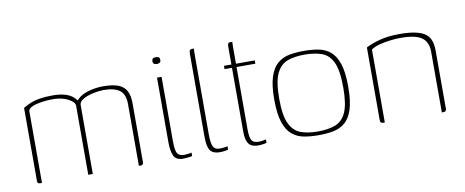

<svg xmlns="http://www.w3.org/2000/svg" viewBox="-51 -708 2215 915"><g transform="rotate(-10 1056.0 -250.0)"><path d="M84 0Q75 0 72 -3Q69 -6 69 -14V-367Q73 -369 82.5 -374.5Q92 -380 108 -386.5Q124 -393 150 -397.5Q176 -402 213 -402Q243 -402 266 -396.5Q289 -391 305 -379.5Q321 -368 331 -351H322Q330 -363 343.5 -373Q357 -383 375.5 -389.5Q394 -396 415 -399.5Q436 -403 457 -403Q505 -403 532 -392Q559 -381 570.5 -358Q582 -335 582 -299V-14Q582 -7 579 -3.5Q576 0 569 0H560Q560 -75 560 -149.5Q560 -224 560 -299Q560 -346 534.5 -365.5Q509 -385 458 -385Q434 -385 406 -379Q378 -373 357.5 -361.5Q337 -350 337 -334V0H315V-334Q315 -352 284.5 -368Q254 -384 211 -384Q183 -384 156.5 -380Q130 -376 112 -368.5Q94 -361 91 -349V0Z M773 3Q739 3 728.5 -21Q718 -45 718 -86V-399H740V-89Q740 -43 749 -28.5Q758 -14 782 -14Q787 -14 800.5 -15.5Q814 -17 818 -19V-2Q815 -1 808 0Q801 1 792 2Q783 3 773 3ZM729 -463Q723 -463 716.5 -466Q710 -469 710 -479Q710 -490 715.5 -493Q721 -496 728 -496Q736 -496 742 -493.5Q748 -491 748 -479Q748 -469 741.5 -466Q735 -463 729 -463Z M950 3Q919 3 905.5 -15.5Q892 -34 892 -82V-484Q892 -490 893 -495Q894 -500 897 -502.5Q900 -505 906 -505H915Q915 -505 914.5 -497.5Q914 -490 914 -475V-89Q914 -50 922 -32Q930 -14 956 -14Q961 -14 974.5 -15.5Q988 -17 992 -19V-2Q987 -1 977 1Q967 3 950 3Z M1138 3Q1117 3 1104 -4Q1091 -11 1084.5 -28.5Q1078 -46 1078 -76V-383H1042V-399H1078V-484Q1078 -493 1079.5 -497.5Q1081 -502 1084 -503.5Q1087 -505 1091 -505H1101Q1101 -505 1100.5 -498Q1100 -491 1100 -476V-399H1191V-383H1100V-82Q1100 -43 1108.5 -28.5Q1117 -14 1142 -14Q1154 -14 1164 -16Q1174 -18 1178 -19V-2Q1173 -1 1162.5 1Q1152 3 1138 3Z M1429 5Q1391 5 1358.5 -1Q1326 -7 1301.5 -27.5Q1277 -48 1263.5 -89Q1250 -130 1250 -199Q1250 -268 1263.5 -309Q1277 -350 1301.5 -370.5Q1326 -391 1358.5 -397Q1391 -403 1429 -403Q1467 -403 1499.5 -397Q1532 -391 1556.5 -370.5Q1581 -350 1594.5 -309Q1608 -268 1608 -199Q1608 -129 1594.5 -88Q1581 -47 1556.5 -27Q1532 -7 1499.5 -1Q1467 5 1429 5ZM1429 -13Q1477 -13 1512 -25.5Q1547 -38 1565.5 -77.5Q1584 -117 1584 -199Q1584 -281 1565.5 -320.5Q1547 -360 1512 -372.5Q1477 -385 1429 -385Q1381 -385 1346.5 -372.5Q1312 -360 1293 -320.5Q1274 -281 1274 -199Q1274 -117 1293 -77.5Q1312 -38 1346.5 -25.5Q1381 -13 1429 -13Z M1742 0Q1728 0 1728 -14V-367Q1757 -382 1797 -392.5Q1837 -403 1892 -403Q1940 -403 1970.5 -396Q2001 -389 2018 -375.5Q2035 -362 2041.5 -341.5Q2048 -321 2048 -294V-14Q2048 -10 2046.5 -6.5Q2045 -3 2041.5 -1.5Q2038 0 2033 0H2026V-295Q2026 -340 1996.5 -362Q1967 -384 1892 -384Q1869 -384 1841.5 -380.5Q1814 -377 1789.5 -370.5Q1765 -364 1750 -353V0Z"/></g></svg>

Font: Genos Thin
Style: Regular
Weight: 100
Designer: Robert E. Leuschke
Foundry: Robert E. Leuschke
Version: Version 1.010